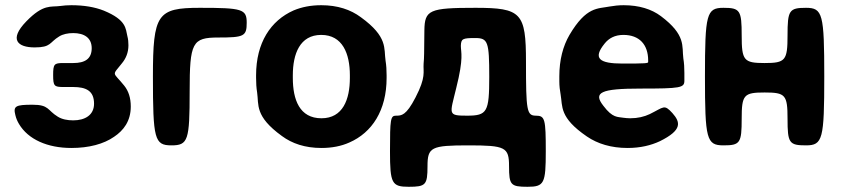

<svg xmlns="http://www.w3.org/2000/svg" viewBox="-20 -558 3239 737"><path d="M341 -160C341 -116 306 -96 261 -96C239 -96 218 -100 202 -110C161 -135 169 -156 105 -156C40 -156 30 -151 39 -116C42 -103 47 -92 53 -82C88 -23 162 10 254 10C321 10 378 -5 418 -33C454 -57 482 -93 482 -149C482 -183 473 -209 457 -229C413 -284 408 -265 448 -315C463 -333 473 -356 473 -384C473 -396 472 -408 469 -419C462 -448 466 -481 379 -517C344 -531 302 -538 254 -538C239 -538 225 -537 211 -535C175 -530 147 -544 81 -476C13 -406 48 -376 113 -376C177 -376 169 -395 207 -418C221 -427 241 -431 261 -431C303 -431 332 -413 332 -373C332 -332 306 -316 261 -316H223C188 -316 184 -312 184 -270C184 -228 188 -224 223 -224H261C311 -224 341 -209 341 -160Z M927 -471C927 -523 910 -528 747 -528C584 -528 567 -504 567 -264C567 -24 573 0 638 0C702 0 708 -19 708 -207C708 -395 718 -414 818 -414C917 -414 927 -419 927 -471Z M963 -269V-259C963 -240 964 -221 967 -203C974 -156 957 -112 1062 -36C1101 -7 1151 10 1214 10C1254 10 1290 3 1321 -11C1408 -49 1464 -134 1464 -259V-269C1464 -288 1463 -307 1460 -325C1453 -372 1470 -416 1365 -492C1326 -521 1276 -538 1213 -538C1173 -538 1138 -531 1107 -518C1019 -479 963 -394 963 -269ZM1323 -269V-259C1323 -176 1296 -104 1214 -104C1130 -104 1104 -175 1104 -259V-269C1104 -351 1131 -424 1213 -424C1295 -424 1323 -352 1323 -269Z M1500 -114C1479 -114 1477 -101 1477 23C1477 146 1484 159 1549 159C1614 159 1621 152 1621 80C1621 7 1635 0 1778 0C1920 0 1934 7 1934 80C1934 152 1940 159 2005 159C2069 159 2075 146 2075 23C2075 -101 2072 -114 2037 -114C2002 -114 1999 -133 1999 -321C1999 -509 1981 -528 1805 -528C1628 -528 1610 -520 1609 -441L1608 -353C1608 -339 1607 -325 1606 -313C1604 -281 1616 -263 1575 -184C1539 -114 1521 -114 1500 -114ZM1749 -382C1750 -409 1755 -412 1804 -412C1853 -412 1858 -398 1858 -263C1858 -128 1850 -114 1773 -114C1697 -114 1707 -119 1731 -219C1761 -338 1749 -356 1749 -382Z M2561 -124C2529 -159 2529 -147 2474 -120C2453 -110 2428 -104 2399 -104C2390 -104 2381 -105 2373 -106C2351 -110 2332 -104 2296 -152C2256 -203 2285 -218 2439 -218C2592 -218 2607 -221 2607 -248V-278C2607 -298 2606 -316 2603 -334C2597 -381 2614 -423 2517 -496C2481 -523 2433 -538 2374 -538C2355 -538 2337 -536 2320 -533C2275 -524 2231 -534 2166 -424C2141 -381 2127 -328 2127 -265V-246C2127 -228 2129 -211 2132 -195C2140 -150 2126 -107 2233 -34C2274 -6 2326 10 2389 10C2438 10 2479 0 2513 -16C2600 -59 2592 -89 2561 -124ZM2468 -326V-320C2468 -315 2459 -314 2370 -314C2281 -314 2254 -333 2301 -391C2317 -411 2340 -424 2373 -424C2434 -424 2468 -387 2468 -326Z M3144 -264C3144 -504 3138 -528 3074 -528C3009 -528 3003 -518 3003 -422C3003 -326 2995 -316 2915 -316C2835 -316 2827 -326 2827 -422C2827 -518 2821 -528 2757 -528C2692 -528 2686 -504 2686 -264C2686 -24 2692 0 2757 0C2821 0 2827 -9 2827 -102C2827 -194 2835 -203 2915 -203C2995 -203 3003 -194 3003 -102C3003 -9 3009 0 3074 0C3138 0 3144 -24 3144 -264Z"/></svg>

Font: Asimov Print
Style: A
Weight: 500
Designer: Google
Version: Version 2.000980: 2014